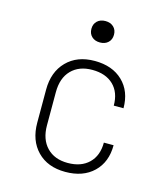

<svg xmlns="http://www.w3.org/2000/svg" viewBox="-115 -854 829 953"><g transform="rotate(15 300.0 -377.5)"><path d="M309 10Q218 10 165 -44.5Q112 -99 112 -190V-360Q112 -451 165.5 -505.5Q219 -560 309 -560Q400 -560 453.5 -508.5Q507 -457 507 -370H457Q457 -438 417.5 -476Q378 -514 309 -514Q241 -514 201.5 -473.5Q162 -433 162 -360V-190Q162 -118 201.5 -77Q241 -36 309 -36Q378 -36 417.5 -74.5Q457 -113 457 -180H507Q507 -93 453.5 -41.5Q400 10 309 10ZM309 -655Q283 -655 267 -670Q251 -685 251 -710Q251 -735 267 -750Q283 -765 309 -765Q335 -765 351 -750Q367 -735 367 -710Q367 -685 351 -670Q335 -655 309 -655Z"/></g></svg>

Font: JetBrains Mono NL Thin
Style: Regular
Weight: 100
Monospace: yes
Designer: Philipp Nurullin, Konstantin Bulenkov
Foundry: JetBrains
Version: Version 2.305; ttfautohint (v1.8.4.7-5d5b)